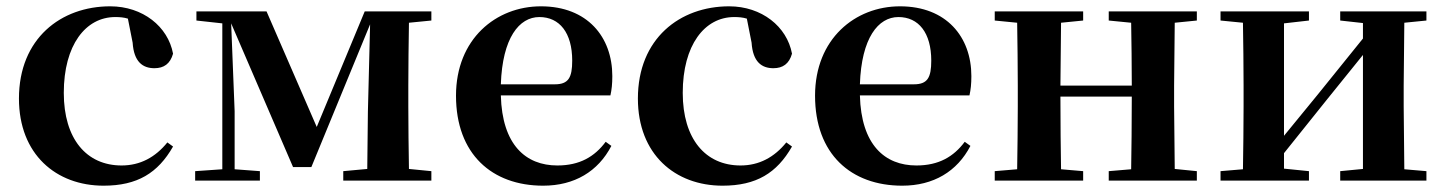

<svg xmlns="http://www.w3.org/2000/svg" viewBox="-20 -572 4575 608"><path d="M308 16C415 16 480 -24 528 -108L510 -121C472 -74 424 -48 365 -48C254 -48 182 -132 182 -278C182 -429 251 -518 345 -518C359 -518 372 -517 385 -513L400 -437C404 -376 432 -356 469 -356C499 -356 519 -370 528 -402C512 -488 432 -552 329 -552C173 -552 40 -450 40 -260C40 -83 158 16 308 16Z M684 0H803V-30L723 -36V-220L712 -498L908 -43H966L1152 -495L1145 -218L1143 -37L1067 -30V0H1346V-30L1275 -37C1274 -94 1273 -179 1273 -235V-301C1273 -356 1274 -442 1275 -500L1346 -507V-536H1135L983 -170L824 -536H602V-507L684 -498V-36L598 -30V0Z M1700 16C1799 16 1874 -29 1916 -110L1898 -123C1863 -76 1816 -48 1745 -48C1645 -48 1570 -113 1566 -270H1913C1917 -288 1919 -306 1919 -331C1919 -455 1840 -552 1693 -552C1551 -552 1424 -449 1424 -269C1424 -84 1538 16 1700 16ZM1566 -305C1571 -452 1624 -518 1688 -518C1752 -518 1792 -468 1792 -380C1792 -326 1780 -305 1737 -305Z M2268 16C2375 16 2440 -24 2488 -108L2470 -121C2432 -74 2384 -48 2325 -48C2214 -48 2142 -132 2142 -278C2142 -429 2211 -518 2305 -518C2319 -518 2332 -517 2345 -513L2360 -437C2364 -376 2392 -356 2429 -356C2459 -356 2479 -370 2488 -402C2472 -488 2392 -552 2289 -552C2133 -552 2000 -450 2000 -260C2000 -83 2118 16 2268 16Z M2837 16C2936 16 3011 -29 3053 -110L3035 -123C3000 -76 2953 -48 2882 -48C2782 -48 2707 -113 2703 -270H3050C3054 -288 3056 -306 3056 -331C3056 -455 2977 -552 2830 -552C2688 -552 2561 -449 2561 -269C2561 -84 2675 16 2837 16ZM2703 -305C2708 -452 2761 -518 2825 -518C2889 -518 2929 -468 2929 -380C2929 -326 2917 -305 2874 -305Z M3491 -507 3562 -500C3563 -445 3564 -363 3564 -301H3338L3340 -500L3410 -507V-536H3130V-507L3201 -500C3202 -442 3203 -357 3203 -301V-235C3203 -179 3202 -94 3201 -36L3130 -30V0H3410V-30L3340 -36C3339 -94 3338 -182 3338 -266H3564C3564 -182 3563 -94 3562 -36L3491 -30V0H3770V-30L3700 -37L3698 -235V-301L3700 -500L3770 -507V-536H3491Z M4224 -507 4296 -499V-450L4154 -274L4046 -142V-498L4125 -507V-536H3845V-507L3916 -500C3917 -442 3918 -357 3918 -301V-235C3918 -179 3917 -94 3916 -36L3845 -30V0H4125V-30L4046 -38V-87L4183 -258L4296 -398V-37L4224 -30V0H4497V-30L4427 -36L4425 -235V-301L4427 -500L4497 -507V-536H4224Z"/></svg>

Font: Noto Serif JP
Style: Bold
Weight: 700
Designer: Ryoko NISHIZUKA 西塚涼子 (kana & ideographs); Frank Grießhammer (Latin, Greek & Cyrillic); Wenlong ZHANG 张文龙 (bopomofo); San
Foundry: Adobe
Version: Version 2.001;hotconv 1.1.0;makeotfexe 2.6.0